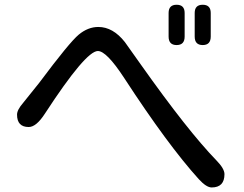

<svg xmlns="http://www.w3.org/2000/svg" viewBox="-20 -824 1040 819"><path d="M810.5 -768.6Q810.5 -803.7 844.7 -803.7Q878.9 -803.7 878.9 -768.6V-668Q878.9 -631.8 844.7 -631.8Q810.5 -631.8 810.5 -668ZM699.2 -768.6Q699.2 -803.7 733.4 -803.7Q767.6 -803.7 767.6 -768.6V-668Q767.6 -631.8 733.4 -631.8Q699.2 -631.8 699.2 -668ZM397.5 -606.4Q345.7 -606.4 171.9 -339.8Q134.8 -282.2 102.5 -282.2Q52.7 -282.2 52.7 -335Q52.7 -355.5 79.1 -385.7L146.5 -469.7Q276.4 -643.6 315.9 -676.3Q355.5 -709 399.4 -709Q461.9 -709 512.7 -644.5L582 -546.9Q781.2 -265.6 903.3 -139.6Q937.5 -104.5 937.5 -81.1Q937.5 -24.4 882.8 -24.4Q860.4 -24.4 828.1 -59.6Q696.3 -205.1 509.8 -491.2Q434.6 -606.4 397.5 -606.4Z"/></svg>

Font: MotoyaLMaru
Style: W3 mono
Weight: 400
Version: Version 1.01